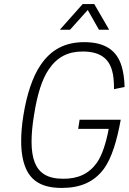

<svg xmlns="http://www.w3.org/2000/svg" viewBox="-20 -916 636 943"><path d="M411 -867 466 -770H516L443 -896H386L274 -770H324ZM371 -328 364 -283H514C501 -214 481 -152 456 -117C416 -61 362 -38 291 -38C213 -38 172 -66 151 -117C140 -145 135 -179 135 -220C135 -258 139 -302 147 -350C163 -453 186 -526 220 -576C261 -636 314 -663 386 -663C471 -663 515 -629 531 -567C537 -548 540 -515 540 -478L592 -489C591 -530 585 -567 577 -592C554 -668 496 -709 394 -709C300 -709 232 -673 181 -599C139 -539 111 -449 95 -350C87 -301 84 -259 84 -222C84 -167 92 -124 107 -89C134 -27 187 7 283 7C372 7 441 -20 491 -88C528 -139 554 -223 573 -328Z"/></svg>

Font: Arthouse Owned Light
Style: Italic
Weight: 300
Italic angle: -10°
Designer: Jeremy Tribby
Foundry: Tribby Type
Version: Version 1.000;PS 001.000;hotconv 1.0.88;makeotf.lib2.5.64775